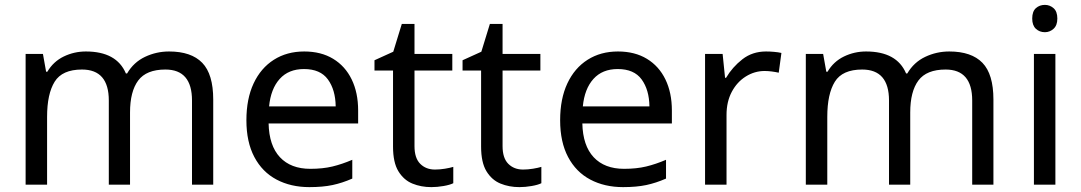

<svg xmlns="http://www.w3.org/2000/svg" viewBox="-20 -757 4431 787"><path d="M673 -546Q764 -546 809 -499.5Q854 -453 854 -349V0H767V-345Q767 -472 658 -472Q580 -472 546.5 -427Q513 -382 513 -296V0H426V-345Q426 -472 316 -472Q235 -472 204 -422Q173 -372 173 -278V0H85V-536H156L169 -463H174Q199 -505 241.5 -525.5Q284 -546 332 -546Q458 -546 496 -456H501Q528 -502 574.5 -524Q621 -546 673 -546Z M1227 -546Q1296 -546 1345.5 -516Q1395 -486 1421.5 -431.5Q1448 -377 1448 -304V-251H1081Q1083 -160 1127.5 -112.5Q1172 -65 1252 -65Q1303 -65 1342.5 -74.5Q1382 -84 1424 -102V-25Q1383 -7 1343 1.5Q1303 10 1248 10Q1172 10 1113.5 -21Q1055 -52 1022.5 -113.5Q990 -175 990 -264Q990 -352 1019.5 -415Q1049 -478 1102.5 -512Q1156 -546 1227 -546ZM1226 -474Q1163 -474 1126.5 -433.5Q1090 -393 1083 -321H1356Q1355 -389 1324 -431.5Q1293 -474 1226 -474Z M1763 -62Q1783 -62 1804 -65.5Q1825 -69 1838 -73V-6Q1824 1 1798 5.5Q1772 10 1748 10Q1706 10 1670.5 -4.5Q1635 -19 1613 -55Q1591 -91 1591 -156V-468H1515V-510L1592 -545L1627 -659H1679V-536H1834V-468H1679V-158Q1679 -109 1702.5 -85.5Q1726 -62 1763 -62Z M2124 -62Q2144 -62 2165 -65.5Q2186 -69 2199 -73V-6Q2185 1 2159 5.5Q2133 10 2109 10Q2067 10 2031.5 -4.5Q1996 -19 1974 -55Q1952 -91 1952 -156V-468H1876V-510L1953 -545L1988 -659H2040V-536H2195V-468H2040V-158Q2040 -109 2063.5 -85.5Q2087 -62 2124 -62Z M2513 -546Q2582 -546 2631.5 -516Q2681 -486 2707.5 -431.5Q2734 -377 2734 -304V-251H2367Q2369 -160 2413.5 -112.5Q2458 -65 2538 -65Q2589 -65 2628.5 -74.5Q2668 -84 2710 -102V-25Q2669 -7 2629 1.5Q2589 10 2534 10Q2458 10 2399.5 -21Q2341 -52 2308.5 -113.5Q2276 -175 2276 -264Q2276 -352 2305.5 -415Q2335 -478 2388.5 -512Q2442 -546 2513 -546ZM2512 -474Q2449 -474 2412.5 -433.5Q2376 -393 2369 -321H2642Q2641 -389 2610 -431.5Q2579 -474 2512 -474Z M3120 -546Q3135 -546 3152.5 -544.5Q3170 -543 3183 -540L3172 -459Q3159 -462 3143.5 -464Q3128 -466 3114 -466Q3073 -466 3037 -443.5Q3001 -421 2979.5 -380.5Q2958 -340 2958 -286V0H2870V-536H2942L2952 -438H2956Q2982 -482 3023 -514Q3064 -546 3120 -546Z M3871 -546Q3962 -546 4007 -499.5Q4052 -453 4052 -349V0H3965V-345Q3965 -472 3856 -472Q3778 -472 3744.5 -427Q3711 -382 3711 -296V0H3624V-345Q3624 -472 3514 -472Q3433 -472 3402 -422Q3371 -372 3371 -278V0H3283V-536H3354L3367 -463H3372Q3397 -505 3439.5 -525.5Q3482 -546 3530 -546Q3656 -546 3694 -456H3699Q3726 -502 3772.5 -524Q3819 -546 3871 -546Z M4263 -737Q4283 -737 4298.5 -723.5Q4314 -710 4314 -681Q4314 -653 4298.5 -639Q4283 -625 4263 -625Q4241 -625 4226 -639Q4211 -653 4211 -681Q4211 -710 4226 -723.5Q4241 -737 4263 -737ZM4306 -536V0H4218V-536Z"/></svg>

Font: Noto Sans Living
Style: Regular
Weight: 400
Designer: Monotype Design Team
Foundry: Monotype Imaging Inc.
Version: Version 2.013; ttfautohint (v1.8.4.7-5d5b)